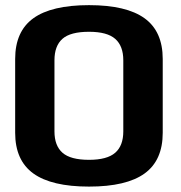

<svg xmlns="http://www.w3.org/2000/svg" viewBox="-20 -700 686 728"><path d="M317.5 7.5Q459.5 7.5 528.2 -42.2Q597 -92 597 -196.5V-476.5Q597 -581 528 -630.8Q459 -680.5 317.5 -680.5Q175.5 -680.5 106.5 -630.8Q37.5 -581 37.5 -476.5V-196.5Q37.5 -92 106.5 -42.2Q175.5 7.5 317.5 7.5ZM317.5 -94Q247.5 -94 217 -120.8Q186.5 -147.5 186.5 -202V-471.5Q186.5 -526 216.8 -552.8Q247 -579.5 317.5 -579.5Q386.5 -579.5 417 -552.5Q447.5 -525.5 447.5 -471.5V-202Q447.5 -147.5 416.8 -120.8Q386 -94 317.5 -94Z"/></svg>

Font: Anybody SemiExpanded SemiBold
Style: Regular
Weight: 600
Width: 6
Designer: Tyler Finck
Foundry: Etcetera Type Company
Version: Version 1.113;gftools[0.9.25]